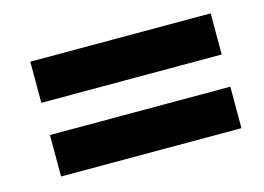

<svg xmlns="http://www.w3.org/2000/svg" viewBox="-53 -591 658 478"><g transform="rotate(-15 275.5 -352.0)"><path d="M53.2 -204.1H518.1V-311H53.2ZM53.2 -394H518.1V-500H53.2Z"/></g></svg>

Font: OpenSans
Style: Bold Italic
Weight: 700
Italic angle: -12°
Foundry: Ascender Corporation
Version: Version 1.10; ttfautohint (v1.2) -l 8 -r 50 -G 200 -x 14 -D 